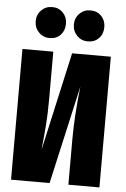

<svg xmlns="http://www.w3.org/2000/svg" viewBox="-61 -974 666 1017"><g transform="rotate(5 272.0 -465.0)"><path d="M507 0H342V-245Q342 -363 360 -523L242 0H37V-695H201V-443Q201 -368 196.5 -307Q192 -246 184 -171L301 -695H507ZM255 -848Q255 -812 233 -788.5Q211 -765 175 -765Q141 -765 117.5 -789Q94 -813 94 -848Q94 -883 117.5 -906.5Q141 -930 175 -930Q210 -930 232.5 -906.5Q255 -883 255 -848ZM459 -848Q459 -812 436.5 -788.5Q414 -765 378 -765Q344 -765 320.5 -789Q297 -813 297 -848Q297 -883 320.5 -906.5Q344 -930 378 -930Q414 -930 436.5 -906.5Q459 -883 459 -848Z"/></g></svg>

Font: Fira Sans Extra Condensed ExtraBold
Style: Regular
Weight: 800
Width: 1
Designer: Carrois Corporate & Edenspiekermann AG
Foundry: Carrois Corporate GbR & Edenspiekermann AG
Version: Version 4.203